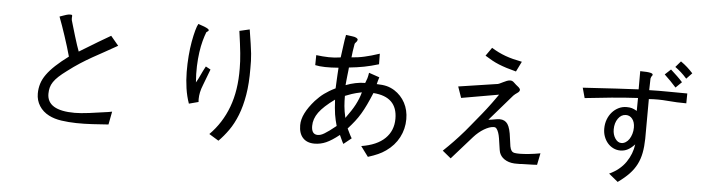

<svg xmlns="http://www.w3.org/2000/svg" viewBox="-51 -999 5103 1376"><g transform="rotate(5 2500.0 -311.0)"><path d="M715 -588 771 -521Q721 -492 677.5 -468.5Q634 -445 592.5 -421.5Q551 -398 509 -371Q467 -344 420 -308Q386 -283 363.5 -262Q341 -241 327.5 -221Q314 -201 308.5 -180Q303 -159 303 -135Q303 -15 502 -15Q543 -15 606 -23Q669 -31 742 -42L769 -47L751 47Q695 51 636 54.5Q577 58 520.5 57Q464 56 412.5 48.5Q361 41 322 21Q277 -2 252 -41.5Q227 -81 227 -130Q227 -167 237.5 -201Q248 -235 272 -268.5Q296 -302 334 -337.5Q372 -373 426 -413Q417 -446 405.5 -483.5Q394 -521 381.5 -558.5Q369 -596 357 -630.5Q345 -665 334 -693Q351 -699 362.5 -703Q374 -707 382 -709.5Q390 -712 396.5 -713Q403 -714 411 -714Q419 -714 421.5 -712Q424 -710 424 -705Q424 -698 423 -693V-687Q423 -680 424 -675Q429 -658 438 -627.5Q447 -597 457 -563.5Q467 -530 477 -500Q487 -470 493 -455L628 -537Z M1410 -428 1445 -409Q1441 -399 1436 -385.5Q1431 -372 1425 -356.5Q1419 -341 1413 -325Q1407 -309 1402 -296Q1389 -264 1384 -239Q1379 -214 1379 -194Q1379 -189 1379 -183.5Q1379 -178 1380 -170L1312 -152Q1294 -202 1285.5 -260Q1277 -318 1276.5 -377Q1276 -436 1280.5 -492.5Q1285 -549 1293.5 -596Q1302 -643 1311.5 -677.5Q1321 -712 1330 -727L1373 -712Q1408 -698 1408 -689Q1408 -682 1392 -673Q1381 -645 1371 -608Q1361 -571 1354.5 -525Q1348 -479 1346 -425Q1344 -371 1349 -308Q1355 -318 1358.5 -325Q1362 -332 1364 -335Q1374 -356 1379.5 -367.5Q1385 -379 1389 -387.5Q1393 -396 1397.5 -404.5Q1402 -413 1410 -428ZM1627 -703 1700 -720Q1710 -657 1716 -617Q1722 -577 1725 -548Q1728 -519 1728.5 -495.5Q1729 -472 1729 -442Q1730 -334 1716 -251Q1702 -168 1676.5 -103.5Q1651 -39 1617 9Q1583 57 1546 94L1477 52Q1565 -36 1610 -156.5Q1655 -277 1653 -435Q1653 -461 1651.5 -487.5Q1650 -514 1647 -545Q1644 -576 1639 -614.5Q1634 -653 1627 -703Z M2381 -85Q2375 -106 2370.5 -125.5Q2366 -145 2362.5 -166.5Q2359 -188 2357 -213.5Q2355 -239 2353 -272Q2274 -215 2240 -168Q2206 -121 2206 -70Q2206 -9 2251 -9Q2261 -9 2272.5 -12.5Q2284 -16 2299 -25Q2314 -34 2334 -48.5Q2354 -63 2381 -85ZM2421 -305Q2421 -267 2424 -231.5Q2427 -196 2438 -148Q2459 -177 2475.5 -202Q2492 -227 2504 -250Q2516 -273 2525 -295.5Q2534 -318 2540 -341Q2496 -332 2468 -322.5Q2440 -313 2421 -305ZM2579 -485 2655 -459Q2650 -442 2647.5 -434Q2645 -426 2641 -409Q2685 -408 2713 -401Q2741 -394 2769 -377Q2819 -345 2846.5 -293.5Q2874 -242 2874 -177Q2874 -106 2842 -45Q2810 16 2750 58Q2736 68 2722.5 75.5Q2709 83 2694.5 89.5Q2680 96 2662.5 102.5Q2645 109 2623 116L2569 43Q2681 25 2738.5 -31Q2796 -87 2796 -173Q2796 -331 2623 -343Q2603 -295 2585.5 -258Q2568 -221 2549.5 -190Q2531 -159 2509.5 -131.5Q2488 -104 2461 -74Q2469 -58 2477.5 -40Q2486 -22 2496 -6L2440 39Q2432 26 2424 7.5Q2416 -11 2410 -23Q2356 20 2316 37.5Q2276 55 2233 55Q2179 55 2149.5 23Q2120 -9 2120 -68Q2120 -110 2142.5 -155Q2165 -200 2209 -250Q2224 -266 2239 -280Q2254 -294 2270.5 -306Q2287 -318 2306 -329.5Q2325 -341 2350 -353Q2351 -370 2351.5 -385Q2352 -400 2353 -417Q2354 -434 2355 -454.5Q2356 -475 2358 -502Q2248 -493 2190 -506L2191 -578Q2239 -572 2281 -571Q2323 -570 2367 -577Q2373 -618 2378.5 -662.5Q2384 -707 2391 -741L2436 -735Q2455 -733 2466 -727Q2477 -721 2477 -714Q2476 -704 2469 -697Q2462 -690 2458 -683Q2452 -648 2449 -627Q2446 -606 2444 -584Q2468 -586 2490.5 -589Q2513 -592 2536.5 -597.5Q2560 -603 2586 -610Q2612 -617 2644 -628L2645 -552Q2589 -535 2540 -525.5Q2491 -516 2432 -510Q2432 -503 2430 -487.5Q2428 -472 2426 -453Q2424 -434 2422 -415Q2420 -396 2419 -382Q2452 -395 2488 -402.5Q2524 -410 2558 -410Q2566 -430 2570.5 -444Q2575 -458 2579 -485Z M3623 -412 3460 -224Q3481 -226 3504 -230.5Q3527 -235 3541 -235Q3579 -235 3598.5 -206Q3618 -177 3626 -105Q3630 -69 3634 -48Q3638 -27 3646 -16.5Q3654 -6 3668 -3.5Q3682 -1 3705 -1Q3731 -1 3771 -5Q3811 -9 3853 -17L3836 67Q3833 67 3829 67.5Q3825 68 3814 68.5Q3803 69 3782.5 69.5Q3762 70 3725 71Q3718 72 3713 72Q3708 72 3704 72H3697Q3649 74 3616 58Q3583 42 3569 14Q3563 3 3560 -15.5Q3557 -34 3554 -55.5Q3551 -77 3547.5 -99Q3544 -121 3538 -138.5Q3532 -156 3523.5 -166.5Q3515 -177 3501 -175Q3487 -175 3469.5 -168.5Q3452 -162 3433.5 -151Q3415 -140 3396.5 -124.5Q3378 -109 3362 -91L3215 75L3154 25Q3174 6 3191.5 -11.5Q3209 -29 3226.5 -47Q3244 -65 3262.5 -85.5Q3281 -106 3302 -130Q3317 -148 3336.5 -171.5Q3356 -195 3375 -218.5Q3394 -242 3411.5 -263Q3429 -284 3440 -299Q3449 -311 3457.5 -322Q3466 -333 3475.5 -346Q3485 -359 3496 -374.5Q3507 -390 3521 -410L3252 -363L3224 -443L3495 -484Q3505 -484 3517 -489.5Q3529 -495 3542 -501.5Q3555 -508 3567.5 -513Q3580 -518 3590 -518Q3606 -520 3620 -506Q3634 -492 3656 -475Q3667 -464 3667 -458Q3667 -445 3651 -434.5Q3635 -424 3623 -412ZM3400 -680 3442 -740Q3468 -724 3492.5 -712Q3517 -700 3543 -690.5Q3569 -681 3598 -673.5Q3627 -666 3663 -659L3627 -586Q3588 -596 3558 -605.5Q3528 -615 3502 -625.5Q3476 -636 3451.5 -649.5Q3427 -663 3400 -680Z M4592 -620 4590 -536Q4659 -538 4727 -537Q4795 -536 4864 -536L4863 -465Q4795 -465 4727.5 -471Q4660 -477 4593 -472L4592 -186Q4591 -130 4582.5 -85Q4574 -40 4554.5 -1.5Q4535 37 4502.5 71Q4470 105 4422 139L4356 85Q4433 49 4474 -11Q4515 -71 4524 -140Q4499 -113 4474.5 -100Q4450 -87 4421 -87Q4394 -87 4370.5 -98.5Q4347 -110 4330 -129.5Q4313 -149 4303 -175.5Q4293 -202 4293 -233Q4293 -269 4304.5 -299.5Q4316 -330 4336 -352.5Q4356 -375 4382.5 -388Q4409 -401 4440 -401Q4463 -401 4478 -396.5Q4493 -392 4514 -380L4515 -473Q4420 -468 4325.5 -459Q4231 -450 4134 -439L4114 -512Q4142 -513 4238 -519.5Q4334 -526 4514 -535V-666Q4543 -666 4561 -664.5Q4579 -663 4588.5 -660.5Q4598 -658 4601.5 -655Q4605 -652 4605 -648Q4605 -642 4597 -634Q4596 -632 4595 -628.5Q4594 -625 4592 -620ZM4691 -658 4733 -697Q4748 -683 4759.5 -672.5Q4771 -662 4781 -652.5Q4791 -643 4800 -633.5Q4809 -624 4819 -613L4776 -571Q4756 -593 4735 -615Q4714 -637 4691 -658ZM4762 -718 4799 -761Q4826 -742 4845.5 -724.5Q4865 -707 4887 -683L4847 -641Q4824 -667 4803.5 -685Q4783 -703 4762 -718ZM4504 -259Q4504 -298 4486 -321Q4468 -344 4440 -344Q4406 -344 4383.5 -312Q4361 -280 4361 -234Q4361 -196 4379.5 -168.5Q4398 -141 4424 -141Q4440 -141 4455 -150.5Q4470 -160 4480.5 -176Q4491 -192 4497.5 -213.5Q4504 -235 4504 -259Z"/></g></svg>

Font: D2Coding ligature
Style: Regular
Weight: 400
Monospace: yes
Designer: Yong-Rak Park; Jeong-Hwan Yoon; Sang-Min Lee;
Foundry: NHN Corporation
Version: Version 1.3.2; Build 20180524